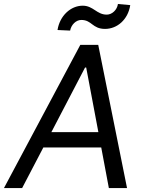

<svg xmlns="http://www.w3.org/2000/svg" viewBox="-40 -955 736 975"><path d="M372.9 -853.7C426.8 -853.7 428.3 -808.2 493.6 -808.2C554.7 -808.2 610.1 -855.1 621.4 -929L558.9 -934.7C554.7 -904.8 529.1 -880.7 502.1 -880.7C451 -880.7 433.9 -926.1 380 -926.1C318.9 -926.1 263.5 -875 252.1 -802.6L316.1 -799.7C321.7 -829.5 345.9 -853.7 372.9 -853.7ZM367.9 -727.3 -19.9 0H72.4L180 -206H474.1L512.8 0H605.1L458.8 -727.3ZM220.9 -284.1 392 -612.2H397.7L459.5 -284.1Z"/></svg>

Font: TID UI
Style: Italic
Weight: 400
Italic angle: -9.39999°
Designer: The TID Project Authors
Foundry: Bakken & Bæck
Version: Version 1.001;hotconv 1.0.109;makeotfexe 2.5.65596